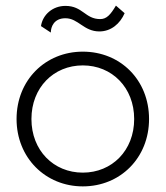

<svg xmlns="http://www.w3.org/2000/svg" viewBox="-20 -654 590 684"><path d="M126 -561 161 -538C161 -558 172 -589 213 -589C259 -589 278 -542 334 -542C376 -542 408 -570 424 -607L393 -634C374 -602 360 -586 337 -586C283 -586 275 -633 213 -633C168 -633 132 -602 126 -561ZM39 -230C39 -92 142 10 275 10C409 10 511 -92 511 -230C511 -369 409 -470 275 -470C142 -470 39 -369 39 -230ZM92 -230C92 -342 171 -421 275 -421C379 -421 458 -342 458 -230C458 -118 379 -39 275 -39C171 -39 92 -118 92 -230Z"/></svg>

Font: Jost Light
Style: Regular
Weight: 300
Version: Version 3.710